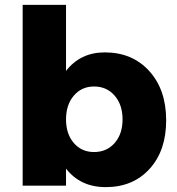

<svg xmlns="http://www.w3.org/2000/svg" viewBox="-20 -762 726 788"><path d="M410 -547Q523 -547 592.5 -470.5Q662 -394 662 -268Q662 -144 594 -69Q526 6 414 6Q310 6 251 -70V0H73V-742H251V-471Q310 -547 410 -547ZM366 -138Q418 -138 450.5 -175Q483 -212 483 -272Q483 -332 450.5 -369.5Q418 -407 366 -407Q315 -407 283 -369.5Q251 -332 251 -272Q251 -212 283 -175Q315 -138 366 -138Z"/></svg>

Font: Montserrat arm
Style: Bold
Weight: 700
Designer: Julieta Ulanovsky
Foundry: Julieta Ulanovsky
Version: Version 6.000;PS 006.000;hotconv 1.0.88;makeotf.lib2.5.64775